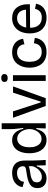

<svg xmlns="http://www.w3.org/2000/svg" viewBox="1118 -1860 755 3030"><g transform="rotate(-90 1495.0 -344.5)"><path d="M192 13Q150 13 116 -3Q82 -19 62 -51Q42 -83 42 -133Q42 -172 56.5 -200.5Q71 -229 100 -248Q129 -267 172.5 -280Q216 -293 275 -301Q318 -307 342.5 -312Q367 -317 377 -328Q387 -339 387 -360Q387 -401 359.5 -427Q332 -453 278 -453Q249 -453 219 -443Q189 -433 167.5 -408.5Q146 -384 141 -342L57 -366Q64 -407 83 -437Q102 -467 131 -488Q160 -509 198 -519.5Q236 -530 280 -530Q344 -530 388 -508Q432 -486 454.5 -440.5Q477 -395 477 -324V-214Q478 -181 479 -144Q480 -107 482 -70Q484 -33 487 0H402Q401 -36 400 -71Q399 -106 399 -142H387Q374 -100 348.5 -65Q323 -30 284 -8.5Q245 13 192 13ZM219 -61Q243 -61 267.5 -70Q292 -79 315 -97Q338 -115 357 -143Q376 -171 388 -209V-288L415 -287Q400 -271 374 -262.5Q348 -254 316 -249.5Q284 -245 251.5 -239Q219 -233 192 -222.5Q165 -212 149 -193Q133 -174 133 -141Q133 -102 156.5 -81.5Q180 -61 219 -61Z M800 13Q737 13 690 -20Q643 -53 617.5 -114Q592 -175 592 -259Q592 -340 616 -401Q640 -462 686 -496Q732 -530 797 -530Q852 -530 887.5 -506.5Q923 -483 945 -443.5Q967 -404 977 -355H992Q987 -389 983 -422Q979 -455 976 -485.5Q973 -516 973 -540V-695H1065V-248L1066 0H983L989 -149H975Q963 -100 940.5 -63.5Q918 -27 883.5 -7Q849 13 800 13ZM820 -66Q858 -66 886.5 -84Q915 -102 934.5 -130Q954 -158 963.5 -190Q973 -222 973 -251V-262Q973 -281 967.5 -305.5Q962 -330 951 -355.5Q940 -381 922 -402Q904 -423 879 -436.5Q854 -450 823 -450Q779 -450 748.5 -425Q718 -400 702 -356.5Q686 -313 686 -256Q686 -199 702 -156Q718 -113 748 -89.5Q778 -66 820 -66Z M1338 0 1152 -516H1253L1395 -78H1406L1548 -516H1647L1461 0Z M1733 0V-517H1824V0ZM1779 -600Q1748 -600 1732.5 -613Q1717 -626 1717 -651Q1717 -676 1733 -689Q1749 -702 1779 -702Q1810 -702 1826 -689Q1842 -676 1842 -651Q1842 -626 1826 -613Q1810 -600 1779 -600Z M2191 13Q2125 13 2078 -8Q2031 -29 2001 -66Q1971 -103 1956.5 -151.5Q1942 -200 1942 -254Q1942 -312 1957.5 -361.5Q1973 -411 2003.5 -449.5Q2034 -488 2079.5 -509Q2125 -530 2185 -530Q2248 -530 2293.5 -507.5Q2339 -485 2365.5 -446Q2392 -407 2398 -357L2312 -336Q2310 -367 2295 -393.5Q2280 -420 2252 -436Q2224 -452 2184 -452Q2149 -452 2121.5 -438.5Q2094 -425 2074.5 -399.5Q2055 -374 2045 -338Q2035 -302 2035 -256Q2035 -195 2052.5 -152Q2070 -109 2105.5 -86Q2141 -63 2192 -63Q2235 -63 2264 -79Q2293 -95 2309 -123Q2325 -151 2328 -187L2413 -172Q2408 -128 2390.5 -93.5Q2373 -59 2344.5 -35.5Q2316 -12 2277.5 0.5Q2239 13 2191 13Z M2732 13Q2671 13 2624.5 -6Q2578 -25 2546.5 -59.5Q2515 -94 2499 -142.5Q2483 -191 2483 -251Q2483 -311 2498.5 -361.5Q2514 -412 2545 -450Q2576 -488 2621 -509Q2666 -530 2724 -530Q2776 -530 2818 -512.5Q2860 -495 2889 -459.5Q2918 -424 2932.5 -371.5Q2947 -319 2943 -250L2540 -246V-308L2885 -312L2857 -271Q2861 -331 2845.5 -371Q2830 -411 2798.5 -431.5Q2767 -452 2724 -452Q2677 -452 2643 -428Q2609 -404 2590.5 -359.5Q2572 -315 2572 -252Q2572 -160 2613.5 -111Q2655 -62 2734 -62Q2768 -62 2792 -71Q2816 -80 2832 -95Q2848 -110 2857.5 -129Q2867 -148 2871 -169L2952 -153Q2945 -115 2928 -84.5Q2911 -54 2883.5 -32.5Q2856 -11 2818 1Q2780 13 2732 13Z"/></g></svg>

Font: Bricolage Grotesque 36pt
Style: Regular
Weight: 400
Designer: Mathieu Triay
Foundry: Atelier Triay
Version: Version 1.001;gftools[0.9.33.dev8+g029e19f]